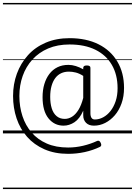

<svg xmlns="http://www.w3.org/2000/svg" viewBox="-20 -909 919 1308"><path d="M270 -247Q270 -296 282 -336Q294 -376 316.5 -405.5Q339 -435 371.5 -451Q404 -467 446 -467Q471 -467 496.5 -459Q522 -451 547 -437V-448Q548 -456 554 -459.5Q560 -463 572 -463Q584 -463 590 -459Q596 -455 596 -447V-138Q596 -117 603.5 -106Q611 -95 626 -95Q655 -95 683 -110Q711 -125 733 -153Q755 -181 768 -220Q781 -259 781 -308Q781 -400 742 -467Q703 -534 630 -570Q557 -606 454 -606Q372 -606 308.5 -579Q245 -552 201 -503.5Q157 -455 134.5 -391.5Q112 -328 112 -255Q112 -182 133 -118Q154 -54 195.5 -6Q237 42 299 69Q361 96 444 96Q495 96 546 84Q597 72 642 51Q657 45 666 64Q676 85 660 92Q612 115 557 127Q502 139 444 139Q353 139 282.5 108Q212 77 164.5 23Q117 -31 93 -102.5Q69 -174 69 -255Q69 -336 95 -407Q121 -478 170.5 -533Q220 -588 292 -618.5Q364 -649 454 -649Q568 -649 651 -607.5Q734 -566 779.5 -489.5Q825 -413 825 -310Q825 -252 808 -204.5Q791 -157 762 -123.5Q733 -90 696.5 -71.5Q660 -53 620 -53Q585 -53 566 -72.5Q547 -92 547 -123Q547 -131 547 -139Q547 -147 547 -155Q523 -100 487.5 -76.5Q452 -53 413 -53Q350 -53 310 -103Q270 -153 270 -247ZM322 -249Q322 -205 332.5 -171Q343 -137 365.5 -118Q388 -99 421 -99Q447 -99 471 -114Q495 -129 514.5 -160.5Q534 -192 547 -242V-392Q520 -409 496 -415Q472 -421 449 -421Q420 -421 396.5 -410Q373 -399 356.5 -377Q340 -355 331 -323Q322 -291 322 -249ZM0 369H879V379H0ZM0 -20H879V0H0ZM0 -505H879V-500H0ZM0 -889H879V-879H0Z"/></svg>

Font: Playwrite HR Lijeva Guides
Style: Regular
Weight: 400
Designer: Veronika Burian, José Scaglione
Foundry: TypeTogether
Version: Version 1.003